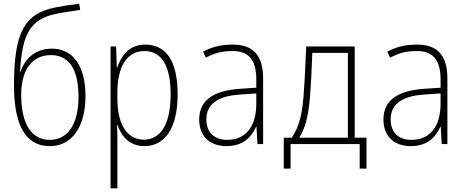

<svg xmlns="http://www.w3.org/2000/svg" viewBox="-20 -782 2540 1042"><path d="M251 11C369 11 444 -92 444 -261C444 -425 375 -518 262 -518C172 -518 114 -464 91 -391H89C99 -605 151 -678 280 -706C311 -713 361 -721 415 -728L410 -762C360 -756 305 -747 278 -741C115 -708 56 -610 56 -319C56 -125 106 11 251 11ZM251 -23C157 -23 95 -99 95 -268C95 -401 153 -483 256 -483C355 -483 406 -406 406 -256C406 -107 347 -23 251 -23Z M580 240H617V-7C617 -41 617 -76 615 -103H618C638 -45 681 11 763 11C874 11 944 -84 944 -270C944 -449 883 -540 768 -540C682 -540 638 -480 616 -415H614L610 -530H580ZM760 -24C672 -24 617 -104 617 -247V-281C617 -416 667 -505 763 -505C858 -505 906 -424 906 -270C906 -100 847 -24 760 -24Z M1210 11C1300 11 1345 -39 1370 -94H1372L1377 0H1408V-357C1408 -486 1349 -540 1244 -540C1171 -540 1128 -525 1082 -502L1097 -469C1144 -493 1180 -505 1243 -505C1323 -505 1371 -464 1371 -351V-306L1281 -300C1141 -290 1061 -240 1061 -133C1061 -49 1112 11 1210 11ZM1213 -23C1143 -23 1100 -63 1100 -134C1100 -220 1167 -262 1285 -269L1371 -275V-219C1371 -100 1317 -23 1213 -23Z M1520 133H1557V0H1932V133H1969V-35H1905V-530H1642C1636 -391 1632 -316 1627 -255C1618 -154 1605 -101 1564 -35H1520ZM1662 -253C1667 -315 1671 -383 1675 -495H1868V-35H1604C1638 -90 1653 -150 1662 -253Z M2210 11C2300 11 2345 -39 2370 -94H2372L2377 0H2408V-357C2408 -486 2349 -540 2244 -540C2171 -540 2128 -525 2082 -502L2097 -469C2144 -493 2180 -505 2243 -505C2323 -505 2371 -464 2371 -351V-306L2281 -300C2141 -290 2061 -240 2061 -133C2061 -49 2112 11 2210 11ZM2213 -23C2143 -23 2100 -63 2100 -134C2100 -220 2167 -262 2285 -269L2371 -275V-219C2371 -100 2317 -23 2213 -23Z"/></svg>

Font: Noto Sans Mono ExtraCondensed ExtraLight
Style: Regular
Weight: 200
Width: 2
Designer: Monotype Design Team
Foundry: Monotype Imaging Inc.
Version: Version 2.014